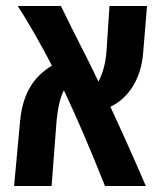

<svg xmlns="http://www.w3.org/2000/svg" viewBox="-20 -620 539 640"><path d="M27 0H152L168 -210C172 -258 180 -294 193 -319C238 -224 282 -120 330 0H466C428 -89 387 -180 348 -264C410 -294 450 -358 457 -442L470 -600H345L335 -449C332 -409 322 -373 308 -348C295 -376 282 -402 269 -428C239 -487 205 -554 183 -600H39C65 -561 116 -474 153 -401C93 -365 56 -310 47 -217Z"/></svg>

Font: Noto Sans Hebrew ExtraCondensed SemiBold
Style: Regular
Weight: 600
Width: 2
Designer: Ben Nathan
Foundry: Google LLC
Version: Version 3.001